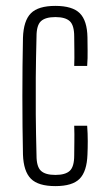

<svg xmlns="http://www.w3.org/2000/svg" viewBox="-20 -626 364 652"><path d="M58 -101Q56 -194 56 -299Q56 -404 58 -498Q60 -556 85 -581Q110 -606 168 -606Q226 -606 251 -581Q276 -556 277 -499Q277 -479 277.5 -454Q278 -429 276 -402H232Q233 -430 232.5 -456Q232 -482 232 -502Q232 -540 217 -554Q202 -568 168 -568Q134 -568 119 -554Q104 -540 104 -502Q102 -425 101.5 -362.5Q101 -300 101.5 -237.5Q102 -175 104 -98Q104 -60 119 -46Q134 -32 168 -32Q202 -32 217 -46Q232 -60 232 -98Q232 -119 232.5 -144Q233 -169 232 -199H276Q278 -172 278 -147Q278 -122 277 -101Q275 -44 250.5 -19Q226 6 168 6Q110 6 85 -19Q60 -44 58 -101Z"/></svg>

Font: Big Shoulders Display Light
Style: Regular
Weight: 300
Designer: Patric King
Foundry: XO Type Co
Version: Version 1.000; ttfautohint (v1.8.2)